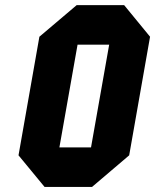

<svg xmlns="http://www.w3.org/2000/svg" viewBox="-20 -739 613 759"><path d="M214.8 -156.2H339.8L411.6 -562.5H286.6ZM135.7 -593.8 283.2 -718.8H470.7L573.2 -593.8L490.7 -125L343.8 0H156.2L53.2 -125Z"/></svg>

Font: Signwood
Style: Italic
Weight: 400
Italic angle: -10°
Designer: GGBotNet
Foundry: GGBotNet
Version: 0.95